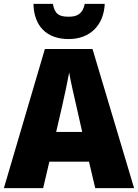

<svg xmlns="http://www.w3.org/2000/svg" viewBox="-20 -968 710 988"><path d="M519 -948H416C406 -896 376 -882 334 -882C284 -882 262 -895 252 -948H152C155 -833 220 -767 334 -767C443 -767 514 -838 519 -948ZM470 0H670L456 -716H211L0 0H202L234 -136H438ZM373 -422 403 -289H269L300 -423C311 -472 328 -550 336 -595C343 -550 363 -466 373 -422Z"/></svg>

Font: Noto Sans Georgian SemiCondensed Black
Style: Regular
Weight: 900
Width: 4
Designer: Monotype Design Team, Akaki Razmadze
Foundry: Google LLC
Version: Version 2.005